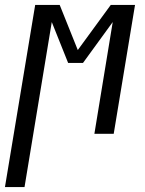

<svg xmlns="http://www.w3.org/2000/svg" viewBox="-64 -540 584 775"><path d="M-44 215 78 -520H177L250 -338L383 -520H481L395 0H317L391 -451L271 -286H211L145 -451L35 215Z"/></svg>

Font: Iosevka Gothic
Style: Italic
Weight: 400
Italic angle: -9°
Monospace: yes
Designer: Belleve Invis
Foundry: Belleve Invis
Version: Version 15.5.1; ttfautohint (v1.8.4)